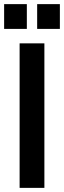

<svg xmlns="http://www.w3.org/2000/svg" viewBox="-25 -910 310 930"><path d="M70 0V-700H190V0ZM155 -770V-890H265V-770ZM-5 -770V-890H105V-770Z"/></svg>

Font: Cuprum
Style: Regular
Weight: 400
Designer: Jovanny Lemonad
Foundry: Jovanny Lemonad
Version: Version 3.000